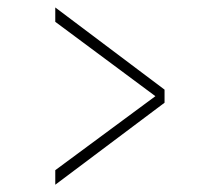

<svg xmlns="http://www.w3.org/2000/svg" viewBox="-20 -530 606 528"><path d="M132 -509.5 432.5 -283.5V-247.5L132 -22V-62L408 -266V-265L132 -470Z"/></svg>

Font: Epilogue ExtraLight
Style: Regular
Weight: 250
Designer: Tyler Finck
Foundry: Etcetera Type Co
Version: Version 2.112